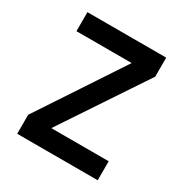

<svg xmlns="http://www.w3.org/2000/svg" viewBox="-161 -820 909 948"><g transform="rotate(30 293.0 -346.5)"><path d="M66.9 0V-108.4L381.8 -585H66.9V-693.4H516.1V-585L198.7 -108.4H525.9V0Z"/></g></svg>

Font: Cascadia Mono PL SemiBold
Style: Regular
Weight: 600
Monospace: yes
Designer: Aaron Bell
Foundry: Saja Typeworks
Version: Version 2404.023; ttfautohint (v1.8.4)